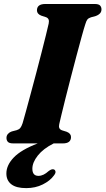

<svg xmlns="http://www.w3.org/2000/svg" viewBox="-20 -720 530 964"><path d="M277.5 -97Q271.5 -72 292 -65.5L314.5 -58.5Q336.5 -50 336.5 -32Q336.5 0 295.5 0H249.5Q197 26.5 169.8 61Q142.5 95.5 142.5 127Q142.5 163 173 163Q186 163 198.8 156.8Q211.5 150.5 223.5 139.5Q239.5 127 250 130.5Q256.5 132.5 258.5 140.8Q260.5 149 250 162Q231.5 187.5 194.8 206Q158 224.5 111.5 224.5Q61.5 224.5 36.8 205.2Q12 186 12 151Q12 109.5 49 70.8Q86 32 169.5 0H47Q26.5 0 19.5 -7.8Q12.5 -15.5 12.5 -27.5Q12.5 -39.5 20.2 -48Q28 -56.5 39 -60L64 -66.5Q75.5 -70 81.8 -77.5Q88 -85 93.5 -101.5Q99.5 -121.5 110 -160.2Q120.5 -199 134 -248.8Q147.5 -298.5 161.5 -351.8Q175.5 -405 188.2 -454.8Q201 -504.5 210.5 -543.2Q220 -582 224.5 -602Q230 -627.5 210 -634L187 -641.5Q165.5 -650 165.5 -668Q165.5 -700 208 -700H455Q475.5 -700 482.5 -692.2Q489.5 -684.5 489.5 -673Q489.5 -660.5 481.5 -652.2Q473.5 -644 462 -640L436.5 -633Q424.5 -629 419 -622.5Q413.5 -616 408.5 -599Q401.5 -578 390 -536Q378.5 -494 364.2 -440.5Q350 -387 335.5 -331Q321 -275 308.5 -225.2Q296 -175.5 287.8 -141Q279.5 -106.5 277.5 -97Z"/></svg>

Font: Fraunces 9pt S000
Style: Bold Italic
Weight: 700
Italic angle: -16°
Version: Version 1.000; ttfautohint (v1.8.3)